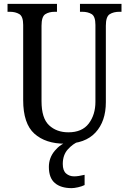

<svg xmlns="http://www.w3.org/2000/svg" viewBox="-20 -734 649 994"><path d="M316 10Q216 10 158 -42Q100 -94 100 -216V-605Q100 -649 80 -661Q60 -673 31 -673H19V-714H275V-673H264Q234 -673 214.5 -660.5Q195 -648 195 -601V-210Q195 -122 234 -85.5Q273 -49 334 -49Q405 -49 439.5 -94.5Q474 -140 474 -207V-605Q474 -649 454.5 -661Q435 -673 405 -673H394V-714H609V-673H598Q568 -673 548 -660.5Q528 -648 528 -601V-205Q528 -106 474.5 -48Q421 10 316 10ZM351 240Q295 240 264 213.5Q233 187 233 130Q233 83 263.5 46.5Q294 10 333 0H385Q358 10 331.5 39Q305 68 305 115Q305 149 322 164Q339 179 364 179Q385 179 418 171V224Q404 231 384 235.5Q364 240 351 240Z"/></svg>

Font: Noto Serif Armenian Condensed
Style: Regular
Weight: 400
Width: 3
Designer: Monotype Design Team
Foundry: Monotype Imaging Inc.
Version: Version 2.008; ttfautohint (v1.8.4.7-5d5b)